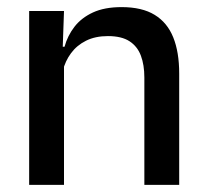

<svg xmlns="http://www.w3.org/2000/svg" viewBox="-20 -520 580 540"><path d="M386 0V-302Q386 -337.5 376.2 -363.5Q366.5 -389.5 344.2 -404Q322 -418.5 283.5 -418.5Q248 -418.5 222 -405.5Q196 -392.5 179.8 -370.5Q163.5 -348.5 156.5 -320.5L140.5 -388.5H161.5Q170 -419.5 189.5 -444.8Q209 -470 241.5 -485Q274 -500 322 -500Q379.5 -500 415 -478.2Q450.5 -456.5 467.2 -415Q484 -373.5 484 -313V0ZM62 0V-489H160L156 -374.5L160 -368.5V0Z"/></svg>

Font: Anek Bangla Medium
Style: Regular
Weight: 500
Designer: Sulekha Rajkumar (Bangla), Yesha Goshar (Latin)
Foundry: Ek Type
Version: Version 1.003